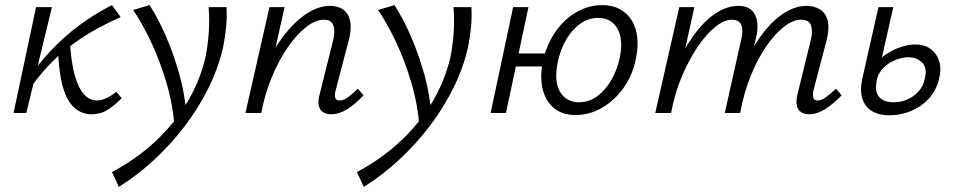

<svg xmlns="http://www.w3.org/2000/svg" viewBox="-20 -442 3734 751"><path d="M102 -102 78 -117Q126 -188 180 -245Q234 -302 293.5 -345.5Q353 -389 418 -422L452 -375Q408 -356 362 -331Q316 -306 270 -273Q224 -240 181.5 -197.5Q139 -155 102 -102ZM33 0 121 -414H183L83 0ZM338 5Q300 5 271 -20.5Q242 -46 226 -101.5Q210 -157 207 -247L253 -293Q257 -202 272 -149Q287 -96 309 -72.5Q331 -49 359 -49Q374 -49 388.5 -55Q403 -61 415.5 -69Q428 -77 435 -83L456 -58Q429 -30 401 -12.5Q373 5 338 5Z M445 289 418 231Q488 194 548 145.5Q608 97 655.5 39Q703 -19 735.5 -84Q768 -149 784 -219Q793 -265 796.5 -314Q800 -363 796 -414H866Q868 -376 864.5 -337.5Q861 -299 853 -259Q835 -178 796 -99Q757 -20 702.5 51.5Q648 123 582.5 183.5Q517 244 445 289ZM663 56Q656 -34 631 -118.5Q606 -203 572 -275.5Q538 -348 501 -403L565 -422Q600 -368 630.5 -297Q661 -226 682.5 -148Q704 -70 709 8Z M1276 5Q1257 5 1244 -3Q1231 -11 1227 -28.5Q1223 -46 1230 -72L1283 -284Q1292 -320 1284 -342.5Q1276 -365 1247 -365Q1215 -365 1178.5 -337Q1142 -309 1107 -259Q1072 -209 1044 -142.5Q1016 -76 1002 0H957Q980 -97 1015 -174.5Q1050 -252 1093 -306.5Q1136 -361 1181.5 -390Q1227 -419 1271 -419Q1302 -419 1322.5 -404.5Q1343 -390 1349.5 -359.5Q1356 -329 1344 -284L1293 -89Q1288 -71 1291 -60Q1294 -49 1308 -49Q1324 -49 1341 -61.5Q1358 -74 1380 -95L1402 -69Q1369 -34 1337.5 -14.5Q1306 5 1276 5ZM940 0 1034 -414H1093L1001 0Z M1403 289 1376 231Q1446 194 1506 145.5Q1566 97 1613.5 39Q1661 -19 1693.5 -84Q1726 -149 1742 -219Q1751 -265 1754.5 -314Q1758 -363 1754 -414H1824Q1826 -376 1822.5 -337.5Q1819 -299 1811 -259Q1793 -178 1754 -99Q1715 -20 1660.5 51.5Q1606 123 1540.5 183.5Q1475 244 1403 289ZM1621 56Q1614 -34 1589 -118.5Q1564 -203 1530 -275.5Q1496 -348 1459 -403L1523 -422Q1558 -368 1588.5 -297Q1619 -226 1640.5 -148Q1662 -70 1667 8Z M1899 0 1987 -414H2047L1959 0ZM1967 -182 1977 -233H2140L2128 -182ZM2231 8Q2180 8 2147 -19Q2114 -46 2102.5 -94Q2091 -142 2104 -204Q2119 -270 2153.5 -319Q2188 -368 2235.5 -395Q2283 -422 2335 -422Q2375 -422 2404 -406.5Q2433 -391 2450.5 -363Q2468 -335 2472.5 -296.5Q2477 -258 2467 -211Q2454 -147 2418.5 -97.5Q2383 -48 2334 -20Q2285 8 2231 8ZM2245 -42Q2284 -42 2316.5 -66Q2349 -90 2371.5 -129.5Q2394 -169 2404 -216Q2419 -288 2395 -330Q2371 -372 2319 -372Q2283 -372 2251 -350Q2219 -328 2196 -289.5Q2173 -251 2162 -201Q2146 -124 2170.5 -83Q2195 -42 2245 -42Z M3146 5Q3127 5 3114 -3Q3101 -11 3097 -28.5Q3093 -46 3099 -72L3151 -284Q3160 -319 3152.5 -342Q3145 -365 3113 -365Q3083 -365 3048 -338.5Q3013 -312 2979 -263.5Q2945 -215 2917.5 -148Q2890 -81 2875 0H2831Q2854 -101 2888 -179Q2922 -257 2963 -310.5Q3004 -364 3048 -391.5Q3092 -419 3134 -419Q3165 -419 3187.5 -405Q3210 -391 3217.5 -361.5Q3225 -332 3213 -284L3162 -89Q3158 -71 3161 -60Q3164 -49 3178 -49Q3193 -49 3210 -61.5Q3227 -74 3250 -95L3272 -69Q3238 -34 3206.5 -14.5Q3175 5 3146 5ZM2543 0 2637 -414H2696L2604 0ZM2565 0Q2585 -90 2617.5 -166.5Q2650 -243 2690.5 -300Q2731 -357 2776.5 -388Q2822 -419 2869 -419Q2916 -419 2933.5 -383.5Q2951 -348 2936 -289L2866 0H2815L2879 -287Q2888 -322 2880 -343.5Q2872 -365 2842 -365Q2813 -365 2778 -337Q2743 -309 2709 -259Q2675 -209 2647 -143Q2619 -77 2605 0Z M3459 9Q3418 9 3390.5 -7.5Q3363 -24 3353 -56.5Q3343 -89 3353 -135L3416 -414H3474L3410 -131Q3400 -84 3418.5 -63Q3437 -42 3475 -42Q3504 -42 3529 -53Q3554 -64 3572.5 -84Q3591 -104 3597 -133Q3608 -176 3587 -197Q3566 -218 3533 -218Q3517 -218 3497.5 -212.5Q3478 -207 3460 -196Q3442 -185 3428.5 -168.5Q3415 -152 3410 -131H3372Q3382 -165 3403 -190.5Q3424 -216 3451 -233Q3478 -250 3506.5 -259Q3535 -268 3560 -268Q3596 -268 3620 -250.5Q3644 -233 3653.5 -202.5Q3663 -172 3653 -133Q3642 -87 3612.5 -55.5Q3583 -24 3542.5 -7.5Q3502 9 3459 9Z"/></svg>

Font: Ysabeau
Style: Italic
Weight: 400
Italic angle: -12°
Designer: Christian Thalmann (Catharsis Fonts)
Version: Version 2.000;gftools[0.9.27.dev2+g8671c4b]